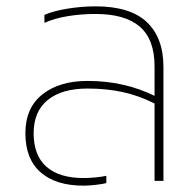

<svg xmlns="http://www.w3.org/2000/svg" viewBox="-20 -570 615 605"><path d="M60 -150Q60 -230 113.5 -272.5Q167 -315 256 -315Q371 -315 467 -268V-361Q467 -446 420.5 -486Q374 -526 281 -526Q235 -526 193 -519Q151 -512 120 -498V-523Q146 -535 191.5 -542.5Q237 -550 281 -550Q390 -550 442.5 -500.5Q495 -451 495 -359V0H467V-244Q417 -269 366 -280Q315 -291 256 -291Q175 -291 130.5 -255Q86 -219 86 -150Q86 -80 126.5 -44.5Q167 -9 243 -9Q260 -9 281 -11Q302 -13 315 -16V7Q303 10 281.5 12.5Q260 15 243 15Q156 15 108 -27Q60 -69 60 -150Z"/></svg>

Font: Prompt Thin
Style: Regular
Weight: 250
Designer: Katatrad Team
Foundry: CadsonDemak
Version: Version 1.001